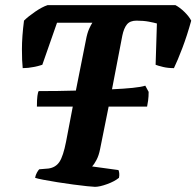

<svg xmlns="http://www.w3.org/2000/svg" viewBox="-20 -724 761 744"><path d="M123 -311Q123 -338 125 -352.5Q127 -367 130 -371Q206 -371 274 -373L313 -569Q318 -596 325.5 -612.5Q333 -629 338 -636H201L144 -473Q133 -469 111 -464.5Q89 -460 68 -460Q65 -486 65 -534Q65 -582 73 -644Q89 -660 116 -678.5Q143 -697 164 -704H660Q677 -695 694.5 -678Q712 -661 721 -644Q705 -586 686.5 -537.5Q668 -489 654 -460Q631 -460 612 -464.5Q593 -469 583 -473L588 -633Q578 -636 557 -640Q536 -644 509 -644Q484 -644 472 -629.5Q460 -615 454 -586L414 -378Q460 -380 494 -383.5Q528 -387 543 -392L556 -368Q556 -350 554 -335Q552 -320 550 -311H401L368 -147Q363 -121 353.5 -103.5Q344 -86 337 -79L439 -65Q441 -61 442 -53Q443 -45 441 -35Q424 -21 395 -10.5Q366 0 348 0Q341 0 317.5 -2.5Q294 -5 263.5 -9Q233 -13 202 -18Q171 -23 147.5 -27.5Q124 -32 116 -35Q118 -46 123 -55Q128 -64 132 -68L168 -71Q196 -75 210.5 -97Q225 -119 236 -175L262 -311Z"/></svg>

Font: Texturina 72pt 72pt ExtraBold
Style: Italic
Weight: 800
Italic angle: -11°
Designer: Guillermo Torres Carreño
Foundry: Omnibus-Type
Version: Version 1.002; ttfautohint (v1.8.3)